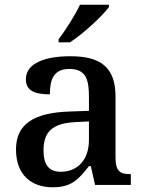

<svg xmlns="http://www.w3.org/2000/svg" viewBox="-20 -786 615 816"><path d="M229 -619V-606H277C334 -642 418 -721 443 -756V-766H320C299 -721 258 -657 229 -619ZM204 10C285 10 315 -25 358 -80H366L384 0H536V-46H532C487 -46 471 -62 471 -117V-375C471 -501 407 -547 279 -547C175 -547 90 -519 90 -449C90 -402 125 -385 192 -385C192 -447 207 -493 275 -493C348 -493 358 -444 358 -373V-315L275 -312C123 -307 48 -258 48 -151C48 -41 115 10 204 10ZM238 -56C188 -56 165 -86 165 -146C165 -222 198 -262 300 -267L358 -270V-191C358 -108 311 -56 238 -56Z"/></svg>

Font: Noto Naskh Arabic UI Medium
Style: Regular
Weight: 500
Designer: Monotype Design Team, David Williams, Mohamad Dakak and Nizar Qandah
Foundry: Monotype Imaging Inc.
Version: Version 2.014